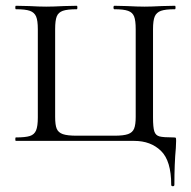

<svg xmlns="http://www.w3.org/2000/svg" viewBox="-20 -488 661 665"><path d="M445 0H35Q33 0 33 -6Q33 -12 35 -12Q68 -12 83.5 -17Q99 -22 105 -36.5Q111 -51 111 -81V-387Q111 -417 105 -431Q99 -445 83.5 -450.5Q68 -456 35 -456Q33 -456 33 -462Q33 -468 35 -468L81 -467Q117 -465 140 -465Q164 -465 202 -467L246 -468Q248 -468 248 -462Q248 -456 246 -456Q213 -456 197.5 -450.5Q182 -445 176.5 -431Q171 -417 171 -387V-83Q171 -55 176.5 -42Q182 -29 197.5 -23.5Q213 -18 246 -18H376Q408 -18 423.5 -23.5Q439 -29 444.5 -42.5Q450 -56 450 -83V-387Q450 -417 444.5 -431Q439 -445 423.5 -450.5Q408 -456 376 -456Q373 -456 373 -462Q373 -468 376 -468L419 -467Q457 -465 481 -465Q503 -465 541 -467L586 -468Q588 -468 588 -462Q588 -456 586 -456Q553 -456 537.5 -450.5Q522 -445 516 -431Q510 -417 510 -387V-81Q510 -47 514.5 -33Q519 -19 532.5 -15.5Q546 -12 581 -12Q588 -12 589 -10.5Q590 -9 590 0L589 25Q584 78 584 152Q584 157 578.5 157Q573 157 573 152Q573 69 537.5 34.5Q502 0 445 0Z"/></svg>

Font: Cormorant Unicase
Style: Regular
Weight: 400
Designer: Christian Thalmann (Catharsis Fonts)
Foundry: Catharsis Fonts
Version: Version 4.000